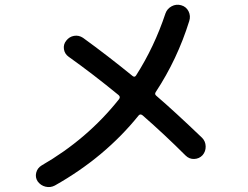

<svg xmlns="http://www.w3.org/2000/svg" viewBox="-20 -769 1040 805"><path d="M635.7 -367.2Q710.9 -302.7 827.1 -191.4Q841.8 -176.8 842.3 -155.3Q842.8 -133.8 829.1 -118.2Q815.4 -103.5 794.4 -102.5Q773.4 -101.6 757.8 -117.2Q670.9 -204.1 578.1 -285.2Q568.4 -293 561.5 -285.2Q419.9 -109.4 210 8.8Q191.4 18.6 170.9 13.7Q150.4 8.8 137.7 -8.8Q127 -25.4 131.8 -44.9Q136.7 -64.5 154.3 -75.2Q345.7 -185.5 478.5 -352.5Q486.3 -362.3 477.5 -370.1Q369.1 -459 267.6 -531.2Q251 -543 248 -563Q245.1 -583 257.8 -598.6Q270.5 -615.2 290.5 -618.7Q310.5 -622.1 328.1 -610.4Q430.7 -536.1 536.1 -450.2Q544.9 -443.4 550.8 -453.1Q627 -572.3 673.8 -712.9Q680.7 -732.4 699.7 -742.7Q718.8 -752.9 739.3 -747.1Q760.7 -741.2 770.5 -721.7Q780.3 -702.1 773.4 -680.7Q723.6 -520.5 632.8 -382.8Q627 -374 635.7 -367.2Z"/></svg>

Font: Rounded-X Mgen+ 2m medium
Style: Regular
Weight: 500
Designer: [Source Han Sans]
Ryoko NISHIZUKA  (kana & ideographs); Paul D. Hunt (Latin, Greek & Cyrillic); Wenlong ZHANG  (bopomofo
Version: Version 1.059.20150602